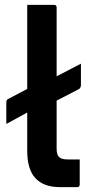

<svg xmlns="http://www.w3.org/2000/svg" viewBox="-20 -770 390 790"><path d="M313 -508V-421Q313 -408 304 -403L213 -356V-159Q213 -134 222 -125Q232 -114 258 -114H308V-11Q308 0 297 0H227Q160 0 126 -36.5Q92 -73 92 -149V-307L6 -260V-344Q6 -352 7 -356Q8 -360 14 -363L92 -404V-750H202Q213 -750 213 -739V-456Z"/></svg>

Font: Recursive Sn Lnr St SmB
Style: Regular
Weight: 600
Version: Version 1.079;hotconv 1.0.112;makeotfexe 2.5.65598; ttfautoh